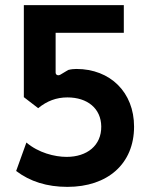

<svg xmlns="http://www.w3.org/2000/svg" viewBox="-20 -720 577 749"><path d="M243 9C400 9 503 -81 503 -226C503 -360 410 -451 278 -451C269 -451 257 -450 246 -447L216 -429C206 -423 197 -428 197 -437V-592H463V-700H73V-341L129 -298C163 -326 200 -340 243 -340C321 -340 374 -297 375 -227C376 -152 319 -108 240 -108C193 -108 130 -124 83 -164L43 -53C97 -12 163 9 243 9Z"/></svg>

Font: Finlandica SemiBold
Style: Regular
Weight: 600
Designer: Niklas Ekholm, Juho Hiilivirta, Jaakko Suomalainen
Foundry: Helsinki Type Studio
Version: Version 2.000;Glyphs 3.2 (3202)